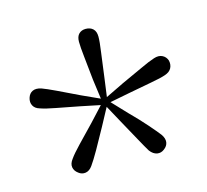

<svg xmlns="http://www.w3.org/2000/svg" viewBox="-70 -888 615 571"><g transform="rotate(-15 237.5 -602.5)"><path d="M230 -584 220 -658Q216 -699 212.5 -730Q209 -761 209 -777Q209 -793 217 -801Q225 -809 238 -809Q252 -809 260.5 -801Q269 -793 269 -777Q269 -761 264.5 -730Q260 -699 255 -658L245 -584ZM235 -576 162 -591Q122 -599 92 -604.5Q62 -610 45 -616Q31 -620 25.5 -630.5Q20 -641 24 -654Q28 -667 38.5 -672Q49 -677 65 -672Q79 -667 107.5 -653.5Q136 -640 173 -622L241 -591ZM244 -579 209 -514Q190 -479 174.5 -452Q159 -425 149 -411Q140 -398 128 -396Q116 -394 106 -402Q95 -410 93 -421.5Q91 -433 101 -446Q110 -459 132 -482Q154 -505 182 -534L232 -588ZM244 -589 296 -534Q324 -506 344.5 -482.5Q365 -459 375 -446Q384 -433 382.5 -421.5Q381 -410 370 -402Q360 -394 348 -396Q336 -398 326 -411Q318 -424 303 -451.5Q288 -479 268 -515L232 -581ZM235 -591 303 -624Q341 -641 368.5 -654Q396 -667 412 -672Q427 -677 438 -671.5Q449 -666 453 -654Q456 -641 450.5 -630.5Q445 -620 430 -615Q416 -610 385 -604.5Q354 -599 313 -591L241 -577Z"/></g></svg>

Font: Noto Serif TC
Style: Regular
Weight: 200
Designer: Ryoko NISHIZUKA 西塚涼子 (kana & ideographs); Frank Grießhammer (Latin, Greek & Cyrillic); Wenlong ZHANG 张文龙 (bopomofo); San
Foundry: Adobe
Version: Version 2.001;hotconv 1.1.0;makeotfexe 2.6.0